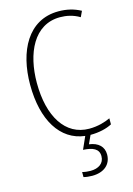

<svg xmlns="http://www.w3.org/2000/svg" viewBox="-141 -887 762 1104"><g transform="rotate(-15 240.0 -335.0)"><path d="M380 50C380 4 349 -26 294 -33L317 -83H318C369 -83 414 -94 446 -111V-147C416 -133 373 -119 320 -119C178 -119 96 -251 96 -451C96 -626 166 -782 322 -782C359 -782 400 -774 438 -751L454 -785C413 -807 370 -817 322 -817C140 -817 56 -649 56 -451C56 -240 141 -102 286 -85L253 -11C310 -8 346 7 346 51C346 94 312 117 264 117C248 117 230 115 215 111V141C230 145 248 147 266 147C336 147 380 110 380 50Z"/></g></svg>

Font: Noto Sans Telugu UI Condensed ExtraLight
Style: Regular
Weight: 200
Width: 3
Designer: Jelle Bosma - Monotype Design Team
Foundry: Monotype Imaging Inc.
Version: Version 2.005